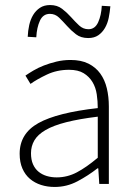

<svg xmlns="http://www.w3.org/2000/svg" viewBox="-20 -730 531 762"><path d="M197 12Q168 12 143 4Q118 -4 99 -20Q80 -36 69 -61Q58 -86 58 -120Q58 -200 132.5 -241.5Q207 -283 368 -301Q368 -328 364 -355.5Q360 -383 347 -404.5Q334 -426 312 -439.5Q290 -453 254 -453Q206 -453 166 -434Q126 -415 101 -397L81 -430Q94 -439 112.5 -450Q131 -461 154 -470Q177 -479 204 -485.5Q231 -492 260 -492Q302 -492 331 -477.5Q360 -463 378 -438Q396 -413 404 -379.5Q412 -346 412 -307V0H374L370 -62H367Q330 -33 287.5 -10.5Q245 12 197 12ZM205 -26Q247 -26 285 -46Q323 -66 368 -104V-267Q294 -258 243 -245Q192 -232 161 -214Q130 -196 116.5 -173Q103 -150 103 -122Q103 -96 111 -78Q119 -60 133 -48.5Q147 -37 165.5 -31.5Q184 -26 205 -26ZM330 -579Q301 -579 281.5 -594Q262 -609 246 -627Q230 -645 214.5 -660Q199 -675 178 -675Q151 -675 138.5 -648Q126 -621 124 -582L90 -584Q91 -608 96 -630.5Q101 -653 111.5 -670.5Q122 -688 138.5 -699Q155 -710 179 -710Q207 -710 226.5 -695Q246 -680 262 -662Q278 -644 294 -629Q310 -614 331 -614Q357 -614 369.5 -641.5Q382 -669 384 -707L418 -705Q416 -682 411.5 -659.5Q407 -637 396.5 -619Q386 -601 370 -590Q354 -579 330 -579Z"/></svg>

Font: Giro Light
Style: Regular
Weight: 300
Designer: Paul D. Hunt
Foundry: Adobe Systems Incorporated
Version: Version 1.000;PS 1.0;hotconv 1.0.88;makeotf.lib2.5.647800